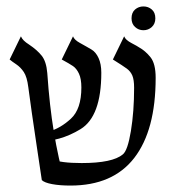

<svg xmlns="http://www.w3.org/2000/svg" viewBox="-20 -569 554 597"><path d="M183 2 110 -9 94 -116Q77 -229 68 -298Q64 -330 54 -345Q44 -360 30.5 -369Q17 -378 10 -384L45 -456Q48 -449 54 -443Q60 -437 71 -430Q95 -414 109.5 -396Q124 -378 127 -342Q134 -240 147.5 -158.5Q161 -77 183 2ZM234 -62Q330 -62 362 -89Q377 -101 387 -161.5Q397 -222 397 -296Q397 -321 391.5 -334Q386 -347 374.5 -355.5Q363 -364 331 -384L366 -456Q370 -445 389 -435Q408 -425 412 -422Q432 -411 448 -391Q464 -371 464 -327Q464 -164 397.5 -78Q331 8 199 8Q166 8 142 3.5Q118 -1 110 -9L142 -74Q168 -62 234 -62ZM132 -162V-160Q168 -170 200.5 -200Q233 -230 233 -297Q233 -324 225.5 -340Q218 -356 207 -363.5Q196 -371 172 -384L207 -456Q211 -445 228.5 -435.5Q246 -426 249 -424Q251 -423 264.5 -415Q278 -407 286.5 -388.5Q295 -370 295 -343Q295 -207 230.5 -167.5Q166 -128 94 -129L93 -136ZM389 -512Q389 -530 400 -539.5Q411 -549 426 -549Q441 -549 452 -539.5Q463 -530 463 -512Q463 -495 452 -485Q441 -475 426 -475Q411 -475 400 -485Q389 -495 389 -512Z"/></svg>

Font: BellefairVN
Style: Regular
Weight: 400
Designer: Nick Shinn, Liron Lavi Turkenic
Foundry: Shinntype
Version: Version 1.003